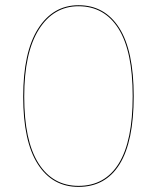

<svg xmlns="http://www.w3.org/2000/svg" viewBox="-20 -710 604 739"><path d="M282.2 -689.9Q383.3 -689.9 439 -602.3Q494.6 -514.6 494.6 -339.8Q494.6 -165.5 440.4 -78.1Q386.2 9.3 282.2 9.3Q181.6 9.3 125.5 -78.4Q69.3 -166 69.3 -337.9Q69.3 -509.3 126.7 -599.6Q184.1 -689.9 282.2 -689.9ZM282.2 -686Q186 -686 129.6 -596.7Q73.2 -507.3 73.2 -337.9Q73.2 -168 128.2 -81.3Q183.1 5.4 282.2 5.4Q384.3 5.4 437.5 -81.1Q490.7 -167.5 490.7 -339.8Q490.7 -512.7 436.3 -599.4Q381.8 -686 282.2 -686Z"/></svg>

Font: Fira Sans Compressed Four
Style: Regular
Weight: 100
Width: 1
Designer: Carrois Corporate & Edenspiekermann AG
Foundry: Carrois Corporate GbR & Edenspiekermann AG
Version: Version 4.203;PS 004.203;hotconv 1.0.88;makeotf.lib2.5.64775